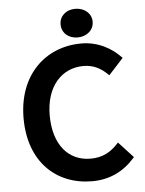

<svg xmlns="http://www.w3.org/2000/svg" viewBox="-58 -884 711 942"><g transform="rotate(-5 298.0 -413.0)"><path d="M358 12C445 12 515 -23 569 -85L572 -88L500 -166L496 -162C460 -122 419 -99 360 -99C250 -99 178 -184 178 -328C178 -470 256 -555 364 -555C414 -555 451 -534 483 -502L487 -499L559 -578L556 -581C514 -626 447 -666 363 -666C186 -666 49 -538 49 -325C49 -109 182 12 358 12ZM428 -768C428 -809 393 -838 348 -838C303 -838 270 -809 270 -768C270 -726 303 -697 348 -697C393 -697 428 -726 428 -768Z"/></g></svg>

Font: Falling Sky
Style: Med
Weight: 500
Designer: Paul D. Hunt
Foundry: Adobe Systems Incorporated
Version: Version 1.02